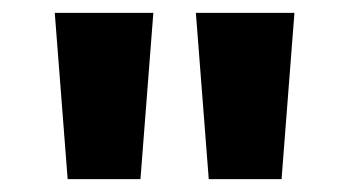

<svg xmlns="http://www.w3.org/2000/svg" viewBox="-20 -734 542 298"><path d="M85 -456H198L218 -714H65ZM304 -456H417L437 -714H284Z"/></svg>

Font: Noto Sans Khmer Condensed ExtraBold
Style: Regular
Weight: 800
Width: 3
Designer: Danh Hong and the Monotype Design Team
Foundry: Monotype Imaging Inc.
Version: Version 2.004